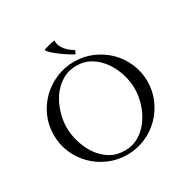

<svg xmlns="http://www.w3.org/2000/svg" viewBox="-131 -655 762 780"><g transform="rotate(-30 249.5 -265.0)"><path d="M249.5 -425.8Q294.4 -425.8 334.2 -408.7Q374 -391.6 404.1 -362.1Q434.1 -332.5 451.4 -292.7Q468.8 -252.9 468.8 -208Q468.8 -163.1 451.4 -123.3Q434.1 -83.5 404.3 -53.7Q374.5 -23.9 334.5 -6.8Q294.4 10.3 249.5 10.3Q204.6 10.3 164.6 -6.8Q124.5 -23.9 94.5 -53.7Q64.5 -83.5 47.1 -123Q29.8 -162.6 29.8 -208Q29.8 -253.4 47.1 -293Q64.5 -332.5 94.5 -362.1Q124.5 -391.6 164.6 -408.7Q204.6 -425.8 249.5 -425.8ZM224.6 -538.6Q224.6 -537.6 224.4 -536.1Q224.1 -534.7 224.1 -533.7Q224.1 -523.9 229 -513.4Q233.9 -502.9 241.5 -493.9Q249 -484.9 258.3 -477.3Q267.6 -469.7 275.9 -465.8L276.9 -464.4V-462.4L271.5 -449.7L270 -448.7Q262.7 -451.7 247.1 -461.7Q231.4 -471.7 215.1 -483.6Q198.7 -495.6 185.8 -507.3Q172.9 -519 170.9 -525.9L171.9 -527.8Q184.1 -530.8 197.8 -534.9Q211.4 -539.1 223.6 -539.6ZM249.5 -406.7Q211.4 -406.7 181.6 -388.4Q151.9 -370.1 131.8 -341.3Q111.8 -312.5 101.1 -277.1Q90.3 -241.7 90.3 -208Q90.3 -174.3 101.1 -138.9Q111.8 -103.5 131.6 -74.5Q151.4 -45.4 181.2 -27.3Q210.9 -9.3 249.5 -9.3Q287.6 -9.3 317.1 -27.6Q346.7 -45.9 366.9 -74.7Q387.2 -103.5 398.2 -138.9Q409.2 -174.3 409.2 -208Q409.2 -241.7 398.2 -277.1Q387.2 -312.5 366.9 -341.3Q346.7 -370.1 317.1 -388.4Q287.6 -406.7 249.5 -406.7Z"/></g></svg>

Font: CAT Linz
Style: Regular
Weight: 400
Designer: Peter Wiegel
Foundry: Peter Wiegel
Version: Version 1.08